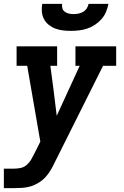

<svg xmlns="http://www.w3.org/2000/svg" viewBox="-24 -760 644 995"><path d="M-4 215V114H48Q65 114 82.5 110.5Q100 107 114 95Q128 83 137 67.5Q146 52 154 36V35L155 34Q155 34 155 34Q155 34 155 34L185 -26L117 -419H62V-520H272V-419H237L253 -298L270 -160L389 -419H367V-520H578V-419H510L261 79Q251 100 239.5 120Q228 140 212.5 157Q197 174 177 186.5Q157 199 135.5 205.5Q114 212 92 213.5Q70 215 48 215ZM343 -600Q322 -600 301.5 -602.5Q281 -605 262.5 -612Q244 -619 228.5 -631.5Q213 -644 204 -661Q195 -678 193 -698.5Q191 -719 195 -740H298Q296 -728 299.5 -716.5Q303 -705 312.5 -698.5Q322 -692 333.5 -689.5Q345 -687 357 -687Q370 -687 382.5 -689.5Q395 -692 406.5 -698.5Q418 -705 425.5 -716.5Q433 -728 435 -740H538Q534 -719 525.5 -698.5Q517 -678 502 -661Q487 -644 468 -631.5Q449 -619 428 -612Q407 -605 385.5 -602.5Q364 -600 343 -600Z"/></svg>

Font: Iosevka Etoile Oblique
Style: Bold
Weight: 700
Italic angle: -9°
Designer: Belleve Invis
Foundry: Belleve Invis
Version: Version 15.5.2; ttfautohint (v1.8.4)